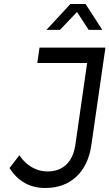

<svg xmlns="http://www.w3.org/2000/svg" viewBox="-20 -939 549 963"><path d="M27.8 -96.2 77.1 -160.2Q104 -120.6 140.4 -99.9Q176.8 -79.1 217.8 -79.1Q275.9 -79.1 312 -113Q348.1 -147 357.9 -211.9L417 -623H167L178.2 -700.2H508.8L438 -210Q422.9 -108.4 362.1 -52.2Q301.3 3.9 207 3.9Q91.3 3.9 27.8 -96.2ZM212.9 -789.1 333 -918.9H409.2L493.2 -789.1H424.8L366.2 -878.9L280.8 -789.1Z"/></svg>

Font: Trueno Light
Style: Italic
Weight: 300
Designer: Julieta Ulanovsky
Foundry: Julieta Ulanovsky
Version: Version 3.001b | FøM Fix